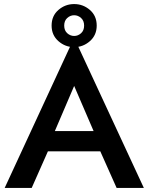

<svg xmlns="http://www.w3.org/2000/svg" viewBox="-20 -925 730 945"><path d="M162 -180H532L510 -280H185ZM345 -502 457 -242 459 -213 554 0H688L345 -739L3 0H136L233 -219L235 -245ZM234 -799Q234 -752 267.5 -722.5Q301 -693 345 -693Q389 -693 422.5 -722.5Q456 -752 456 -799Q456 -847 422.5 -876Q389 -905 345 -905Q301 -905 267.5 -876Q234 -847 234 -799ZM296 -799Q296 -823 311 -836.5Q326 -850 345 -850Q364 -850 379 -836.5Q394 -823 394 -799Q394 -775 379 -761.5Q364 -748 345 -748Q326 -748 311 -761.5Q296 -775 296 -799Z"/></svg>

Font: Jost Medium
Style: Regular
Weight: 500
Version: Version 3.710